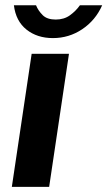

<svg xmlns="http://www.w3.org/2000/svg" viewBox="-20 -726 417 746"><path d="M26 0 103 -517H248L171 0ZM185.5 -578Q124.5 -578 83 -611Q41.5 -644 34 -705.5H120Q128.5 -684.5 145.8 -667.2Q163 -650 196.5 -650Q229 -650 252 -666.8Q275 -683.5 290.5 -705.5H377Q351 -647 299.5 -612.5Q248 -578 185.5 -578Z"/></svg>

Font: Public Sans
Style: Bold Italic
Weight: 700
Italic angle: -8°
Designer: The Public Sans project authors (U.S. Web Design System). Libre Franklin designed by Pablo Impallari and Rodrigo Fuenzal
Version: Version 1.008; ttfautohint (v1.8.1) -l 8 -r 50 -G 200 -x 14 